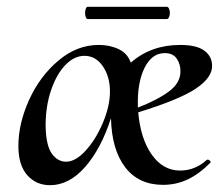

<svg xmlns="http://www.w3.org/2000/svg" viewBox="-20 -531 658 564"><path d="M590 -62Q594 -62 597 -58.5Q600 -55 598 -53Q564 -19 530.5 -3.5Q497 12 459 12Q387 12 347.5 -40Q308 -92 306 -184Q277 -94 230 -40.5Q183 13 127 13Q86 13 60 -16.5Q34 -46 34 -102Q34 -168 65.5 -237.5Q97 -307 151.5 -353Q206 -399 270 -399Q303 -399 329 -386.5Q355 -374 364 -347Q424 -399 509 -399Q558 -399 580.5 -382Q603 -365 603 -338Q604 -304 556.5 -271.5Q509 -239 386 -201Q393 -123 426 -76.5Q459 -30 509 -30Q553 -30 587 -61Q588 -62 590 -62ZM385 -219V-215Q442 -237 476.5 -262.5Q511 -288 510 -323Q510 -343 499 -359Q488 -375 464 -375Q426 -375 404.5 -331.5Q383 -288 385 -219ZM228 -367Q198 -367 172 -340Q146 -313 130 -266Q114 -219 114 -162Q115 -104 132 -80Q149 -56 174 -56Q202 -56 232 -89Q262 -122 282.5 -171Q303 -220 303 -262Q303 -306 282 -336.5Q261 -367 228 -367ZM230 -493Q230 -500 232 -505.5Q234 -511 238 -511H470Q474 -511 476.5 -505.5Q479 -500 479 -493Q479 -486 476.5 -480.5Q474 -475 470 -475H238Q234 -475 232 -480.5Q230 -486 230 -493Z"/></svg>

Font: Cormorant Upright SemiBold
Style: Regular
Weight: 600
Designer: Christian Thalmann (Catharsis Fonts)
Foundry: Catharsis Fonts
Version: Version 3.302